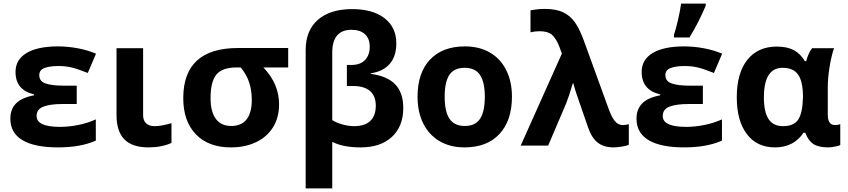

<svg xmlns="http://www.w3.org/2000/svg" viewBox="-20 -816 4751 1076"><path d="M38 -151Q38 -204 70 -236.5Q102 -269 171 -282V-287Q67 -311 67 -413Q67 -482 129 -519Q191 -556 305 -556Q361 -556 418 -545Q475 -534 518 -515L472 -407Q415 -430 381 -438Q347 -446 309 -446Q259 -446 229.5 -435Q200 -424 200 -395Q200 -360 236 -348Q272 -336 335 -336H410V-233H328Q262 -233 223.5 -218.5Q185 -204 185 -166Q185 -105 316 -105Q367 -105 420.5 -116Q474 -127 517 -147V-28Q432 10 305 10Q174 10 106 -30.5Q38 -71 38 -151Z M633 -171V-546H782V-171Q782 -140 799.5 -124.5Q817 -109 847 -109Q885 -109 941 -126V-15Q886 10 813 10Q721 10 677 -35Q633 -80 633 -171Z M1007 -266Q1007 -547 1315 -547H1595V-438H1456Q1544 -346 1544 -232Q1544 -157 1510 -102.5Q1476 -48 1414.5 -19Q1353 10 1274 10Q1148 10 1077.5 -63.5Q1007 -137 1007 -266ZM1391 -255Q1391 -310 1376.5 -354Q1362 -398 1329 -438H1305Q1226 -438 1193 -398.5Q1160 -359 1160 -266Q1160 -190 1189.5 -150Q1219 -110 1276 -110Q1333 -110 1362 -147Q1391 -184 1391 -255Z M1693 -535Q1693 -645 1761.5 -705Q1830 -765 1954 -765Q2069 -765 2135 -714Q2201 -663 2201 -573Q2201 -501 2164.5 -458.5Q2128 -416 2058 -405V-402Q2150 -390 2195 -343Q2240 -296 2240 -211Q2240 -108 2176.5 -49Q2113 10 2001 10Q1903 10 1842 -21V240H1693ZM2086 -224Q2086 -278 2053.5 -306Q2021 -334 1959 -334H1924V-452H1950Q1998 -452 2025 -479Q2052 -506 2052 -555Q2052 -600 2025 -624.5Q1998 -649 1950 -649Q1842 -649 1842 -521V-143Q1865 -128 1899.5 -118.5Q1934 -109 1963 -109Q2025 -109 2055.5 -138.5Q2086 -168 2086 -224Z M2320 -274Q2320 -408 2390 -482Q2460 -556 2586 -556Q2667 -556 2726.5 -521Q2786 -486 2817.5 -422Q2849 -358 2849 -274Q2849 -140 2779 -65Q2709 10 2583 10Q2502 10 2442.5 -25.5Q2383 -61 2351.5 -125Q2320 -189 2320 -274ZM2697 -274Q2697 -356 2670 -396Q2643 -436 2584 -436Q2525 -436 2498.5 -396.5Q2472 -357 2472 -274Q2472 -191 2499 -150.5Q2526 -110 2585 -110Q2644 -110 2670.5 -150.5Q2697 -191 2697 -274Z M3276 -101 3210 -292Q3198 -329 3193 -349H3190Q3167 -271 3153 -237L3052 0H2898L3129 -516L3112 -561Q3093 -606 3070.5 -623.5Q3048 -641 3003 -641Q2978 -641 2953 -635V-758Q2995 -766 3034 -766Q3095 -766 3135 -747.5Q3175 -729 3201.5 -691.5Q3228 -654 3251 -591L3388 -214Q3406 -162 3425 -138.5Q3444 -115 3470 -115Q3484 -115 3504 -120V-5Q3493 1 3465.5 5.5Q3438 10 3418 10Q3364 10 3330 -16.5Q3296 -43 3276 -101Z M3757 -621Q3767 -650 3779.5 -703.5Q3792 -757 3797 -796H3935V-784Q3895 -689 3844 -606H3757ZM3547 -151Q3547 -204 3579 -236.5Q3611 -269 3680 -282V-287Q3576 -311 3576 -413Q3576 -482 3638 -519Q3700 -556 3814 -556Q3870 -556 3927 -545Q3984 -534 4027 -515L3981 -407Q3924 -430 3890 -438Q3856 -446 3818 -446Q3768 -446 3738.5 -435Q3709 -424 3709 -395Q3709 -360 3745 -348Q3781 -336 3844 -336H3919V-233H3837Q3771 -233 3732.5 -218.5Q3694 -204 3694 -166Q3694 -105 3825 -105Q3876 -105 3929.5 -116Q3983 -127 4026 -147V-28Q3941 10 3814 10Q3683 10 3615 -30.5Q3547 -71 3547 -151Z M4109 -271Q4109 -406 4168 -480.5Q4227 -555 4334 -555Q4391 -555 4428.5 -535Q4466 -515 4491 -473H4498Q4510 -519 4531 -546H4654Q4638 -499 4628.5 -437.5Q4619 -376 4619 -325V-173Q4619 -115 4660 -115Q4674 -115 4689 -120V-3Q4682 1 4659.5 5.5Q4637 10 4622 10Q4568 10 4539 -8.5Q4510 -27 4493 -72H4483Q4428 10 4323 10Q4222 10 4165.5 -64.5Q4109 -139 4109 -271ZM4480 -272Q4480 -359 4453 -397.5Q4426 -436 4366 -436Q4261 -436 4261 -270Q4261 -189 4287 -149Q4313 -109 4368 -109Q4429 -109 4453.5 -146Q4478 -183 4480 -272Z"/></svg>

Font: OpenSansMMV
Style: Bold
Weight: 700
Foundry: Ascender Corporation
Version: Version 4.001